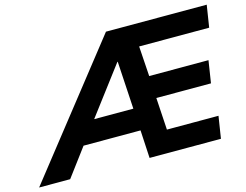

<svg xmlns="http://www.w3.org/2000/svg" viewBox="-184 -861 1301 1016"><g transform="rotate(-15 466.5 -352.5)"><path d="M-87 0 468 -705H1020L1001 -584H569L615 -620L631 -376L583 -419H953L934 -297H591L632 -340L648 -79L600 -121H928L909 0H518L507 -199L549 -153H165L228 -194L83 0ZM485 -535 260 -237 257 -274H541L505 -232L487 -535Z"/></g></svg>

Font: Nunito Sans 12pt ExtraBold
Style: Italic
Weight: 800
Italic angle: -9°
Designer: Vernon Adams
Foundry: Vernon Adams
Version: Version 3.101;gftools[0.9.27]